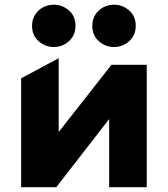

<svg xmlns="http://www.w3.org/2000/svg" viewBox="-20 -780 700 800"><path d="M68.1 0V-453.8L224.6 -537.5V-230L444.4 -510H591.4V0H434.9V-284L214.4 0ZM204.1 -584Q168.9 -584 141.2 -608.1Q113.6 -632.1 113.6 -672.2Q113.6 -699.1 126.4 -719.1Q139.2 -739 159.9 -749.8Q180.6 -760.5 204.1 -760.5Q239.4 -760.5 267 -736.6Q294.6 -712.8 294.6 -672.2Q294.6 -645.4 281.8 -625.6Q269 -605.9 248.3 -594.9Q227.6 -584 204.1 -584ZM455.1 -584Q419.9 -584 392.2 -608.1Q364.6 -632.1 364.6 -672.2Q364.6 -699.1 377.4 -719.1Q390.2 -739 410.9 -749.8Q431.6 -760.5 455.1 -760.5Q490.4 -760.5 518 -736.6Q545.6 -712.8 545.6 -672.2Q545.6 -645.4 532.8 -625.6Q520 -605.9 499.3 -594.9Q478.6 -584 455.1 -584Z"/></svg>

Font: Geologica-Sharp
Style: Regular
Weight: 100
Designer: Sindre Bremnes, Frode Helland
Foundry: Monokrom Skriftforlag AS
Version: Version 1.010;gftools[0.9.28]